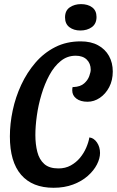

<svg xmlns="http://www.w3.org/2000/svg" viewBox="-20 -878 560 919"><path d="M236.3 20.8Q134.8 20.8 81.1 -41.3Q27.3 -103.5 27.3 -225Q27.3 -285.8 40.8 -349.4Q54.2 -413 81.6 -471.9Q109 -530.8 149.5 -577.9Q190 -625 244.1 -652.5Q298.2 -680 366.2 -680Q415.2 -680 449.3 -661.3Q483.5 -642.7 501.7 -610.1Q519.8 -577.5 519.8 -535.7Q519.8 -493.7 502.7 -461Q485.5 -428.3 457.9 -409.7Q430.3 -391 399 -391Q365.3 -391 345.6 -406.1Q325.8 -421.2 325.8 -445.2Q325.8 -457.3 328 -462Q328.5 -461.8 329.8 -461.6Q331 -461.3 332.2 -461.3Q365.2 -463 382.8 -478.8Q400.5 -494.5 407.3 -513.9Q414.2 -533.3 414.2 -544.3Q414.2 -574.2 395.2 -592.8Q376.2 -611.3 342.2 -611.3Q302 -611.3 270.7 -586Q239.3 -560.7 216.6 -518.8Q193.8 -476.8 178.7 -426.2Q163.5 -375.7 156.4 -324.7Q149.3 -273.7 149.3 -231.7Q149.3 -187.2 158.7 -150.8Q168 -114.3 191.9 -93.1Q215.8 -71.8 259.7 -71.8Q292.7 -71.8 318.5 -86Q344.3 -100.2 362.8 -122.4Q381.2 -144.7 392.5 -170.7Q403.8 -196.7 407.8 -220.3Q429.8 -217.3 444.3 -195.8Q458.8 -174.2 458.8 -145.7Q458.8 -119.7 443.9 -90.6Q429 -61.5 400.1 -35.9Q371.2 -10.3 329.8 5.2Q288.3 20.8 236.3 20.8ZM364.5 -732Q333.3 -732 312.3 -747.8Q291.3 -763.7 291.3 -794.8Q291.3 -827.3 313.9 -842.8Q336.5 -858.3 367.7 -858.3Q400.5 -858.3 421.2 -842.8Q442 -827.3 442 -796.8Q442 -764.5 419.7 -748.2Q397.3 -732 364.5 -732Z"/></svg>

Font: Sansita Swashed Light
Style: Regular
Weight: 300
Designer: Pablo Cosgaya
Foundry: Omnibus-Type
Version: Version 1.003